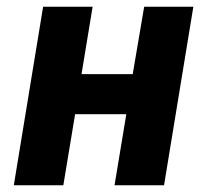

<svg xmlns="http://www.w3.org/2000/svg" viewBox="-20 -550 640 570"><path d="M21 0 108 -530H255L222 -330H374L408 -530H554L467 0H320L355 -211H203L168 0Z"/></svg>

Font: Iosevka Curly Heavy Extended
Style: Italic
Weight: 900
Width: 7
Italic angle: -9°
Monospace: yes
Designer: Belleve Invis
Foundry: Belleve Invis
Version: Version 11.1.0; ttfautohint (v1.8.3)